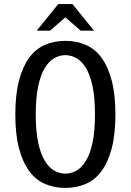

<svg xmlns="http://www.w3.org/2000/svg" viewBox="-20 -910 640 940"><path d="M55 0ZM155 -350Q155 -267 167 -211.5Q179 -156 199.5 -122.5Q220 -89 246 -74.5Q272 -60 300 -60Q328 -60 354 -74.5Q380 -89 400.5 -122.5Q421 -156 433 -211.5Q445 -267 445 -350Q445 -432 433 -488Q421 -544 400.5 -577.5Q380 -611 354 -625.5Q328 -640 300 -640Q272 -640 246 -625.5Q220 -611 199.5 -577.5Q179 -544 167 -488Q155 -432 155 -350ZM545 -350Q545 -252 527 -184Q509 -116 477 -72.5Q445 -29 399.5 -9.5Q354 10 300 10Q246 10 200.5 -9.5Q155 -29 123 -72.5Q91 -116 73 -184Q55 -252 55 -350Q55 -447 73 -515.5Q91 -584 123 -627.5Q155 -671 200.5 -690.5Q246 -710 300 -710Q354 -710 399.5 -690.5Q445 -671 477 -627.5Q509 -584 527 -515.5Q545 -447 545 -350ZM335 -890 440 -760H375L300 -825L225 -760H160L265 -890Z"/></svg>

Font: Scada
Style: Regular
Weight: 400
Designer: Jovanny Lemonad
Foundry: Jovanny Lemonad
Version: Version 3.005; ttfautohint (v0.91) -l 8 -r 50 -G 200 -x 0 -w